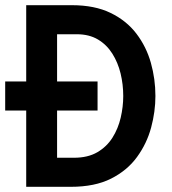

<svg xmlns="http://www.w3.org/2000/svg" viewBox="-25 -720 661 740"><path d="M-5 -294V-406H351V-294ZM76 0V-700H252Q340 -700 401.2 -670.2Q462.5 -640.5 500.8 -590.2Q539 -540 556.5 -477.8Q574 -415.5 574 -350Q574 -290 557.5 -228.5Q541 -167 503.2 -115Q465.5 -63 403 -31.5Q340.5 0 248 0ZM195 -112H260Q313.5 -112 350 -133.2Q386.5 -154.5 408.5 -189.5Q430.5 -224.5 440.2 -266.5Q450 -308.5 450 -350Q450 -394.5 439.8 -436.8Q429.5 -479 408 -513.2Q386.5 -547.5 352.5 -567.8Q318.5 -588 271 -588H195Z"/></svg>

Font: Overpass Mono Light
Style: Regular
Weight: 300
Monospace: yes
Designer: Delve Withrington, Dave Bailey
Foundry: Delve Fonts LLC
Version: Version 4.000